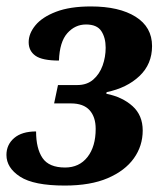

<svg xmlns="http://www.w3.org/2000/svg" viewBox="-24 -566 521 596"><path d="M177 10Q81 10 38.5 -17.5Q-4 -45 -4 -85Q-4 -117 20 -137.5Q44 -158 88 -158Q88 -105 108 -75.5Q128 -46 178 -46Q222 -46 247.5 -78.5Q273 -111 273 -166Q273 -203 254 -224Q235 -245 196 -245H144L156 -302H216Q246 -302 265.5 -319Q285 -336 294.5 -362.5Q304 -389 304 -418Q304 -449 290.5 -469.5Q277 -490 243 -490Q209 -490 185 -463Q161 -436 159 -378Q107 -378 86 -393Q65 -408 65 -435Q65 -462 86 -487.5Q107 -513 150 -529.5Q193 -546 258 -546Q346 -546 397 -514Q448 -482 448 -423Q448 -367 409 -330Q370 -293 307 -280L306 -275Q356 -265 387.5 -236.5Q419 -208 419 -161Q419 -113 391.5 -74.5Q364 -36 310.5 -13Q257 10 177 10Z"/></svg>

Font: Noto Serif SemiCondensed
Style: Bold Italic
Weight: 700
Width: 4
Italic angle: -12°
Designer: Monotype Design Team
Foundry: Monotype Imaging Inc.
Version: Version 2.014